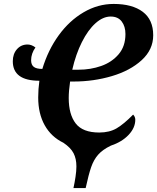

<svg xmlns="http://www.w3.org/2000/svg" viewBox="-20 -745 798 975"><path d="M336 -331Q329 -284 329 -247Q329 -164 364.5 -118Q400 -72 484 -72Q536 -72 572.5 -93.5Q609 -115 656 -163Q667 -152 667 -137Q667 -96 633 -60Q599 -24 542 -5Q501 15 478.5 40.5Q456 66 443 103.5Q430 141 415 210H353Q359 183 363.5 153Q368 123 368 100Q368 61 353.5 33Q339 5 302 -20Q240 -50 207 -109Q174 -168 174 -250Q174 -292 180 -335Q45 -335 45 -434Q45 -471 66 -495Q87 -519 120 -519Q140 -519 160 -504Q138 -473 138 -439Q138 -416 151.5 -405.5Q165 -395 195 -395Q224 -491 278 -565.5Q332 -640 404.5 -682.5Q477 -725 557 -725Q652 -725 705 -685Q758 -645 758 -566Q758 -493 699.5 -439.5Q641 -386 548 -358.5Q455 -331 354 -331ZM347 -391H379Q440 -391 494 -410Q548 -429 582.5 -469.5Q617 -510 617 -572Q617 -611 598 -636Q579 -661 542 -661Q503 -661 465 -627Q427 -593 396 -531.5Q365 -470 347 -391Z"/></svg>

Font: Noto Serif Narrow
Style: Bold Italic
Weight: 700
Width: 4
Italic angle: -12°
Designer: Monotype Design Team
Foundry: Monotype Imaging Inc.
Version: Version 1.001